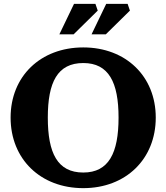

<svg xmlns="http://www.w3.org/2000/svg" viewBox="-20 -961 863 996"><path d="M412 -66C278 -66 228 -167 228 -351C228 -534 278 -634 412 -634C544 -634 595 -534 595 -351C595 -167 544 -66 412 -66ZM35 -351C35 -136 190 15 412 15C633 15 788 -136 788 -351C788 -565 633 -715 412 -715C190 -715 35 -565 35 -351ZM288 -783H362L487 -906L475 -941H364ZM455 -783H529L654 -906L642 -941H531Z"/></svg>

Font: LT Superior Serif ExtraBold
Style: Regular
Weight: 800
Designer: Daniel Lyons
Foundry: LyonsType
Version: Version 2.120;FEAKit 1.0